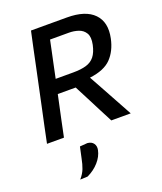

<svg xmlns="http://www.w3.org/2000/svg" viewBox="-176 -824 1030 1223"><g transform="rotate(-20 339.0 -213.0)"><path d="M32 0Q44 -58.5 55.5 -113Q67 -167.5 81.5 -234.5L132 -473Q146.5 -542.5 158.2 -598Q170 -653.5 183 -713H426.5Q552 -713 608.8 -654.2Q665.5 -595.5 643.5 -491.5Q627 -412.5 580 -363.5Q533 -314.5 433.5 -302.5L487 -205.5Q505 -172.5 525.5 -135.2Q546 -98 565.2 -62.8Q584.5 -27.5 599.5 0H468Q445 -44 424.2 -84.5Q403.5 -125 383 -165L326.5 -274.5H205L196.5 -234.5Q182 -167.5 170.5 -113Q159 -58.5 147 0ZM406 -617.5H277.5Q269.5 -579.5 261.5 -541Q253.5 -502.5 244 -458.5L225.5 -370H344Q397.5 -370 433 -380.5Q468.5 -391 489.8 -417.8Q511 -444.5 521.5 -493Q532 -543.5 515.8 -570.5Q499.5 -597.5 469 -607.5Q438.5 -617.5 406 -617.5ZM153 286.5Q178 257.5 189 229Q200 200.5 207.5 161.5Q211.5 143 215.5 124.5Q219.5 106 223.5 87.5L275 83.5Q303.5 86 316.2 104.5Q329 123 323.5 148.5Q315 190 282.8 226.2Q250.5 262.5 203.5 284.5Z"/></g></svg>

Font: Commissioner Medium
Style: Italic
Weight: 500
Italic angle: -12°
Designer: Kostas Bartsokas
Foundry: Kostas Bartsokas
Version: Version 1.000; ttfautohint (v1.8.3)